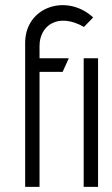

<svg xmlns="http://www.w3.org/2000/svg" viewBox="-20 -728 435 748"><path d="M362 0V-501H306V0ZM134 0V-448H224L248 -501H134V-549C134 -630 208 -680 307 -623L343 -660C240 -755 78 -702 78 -561V0Z"/></svg>

Font: Advent Pro
Style: Regular
Weight: 400
Designer: Andreas Kalpakidis
Foundry: Andreas Kalpakidis
Version: Version 2.002 2008